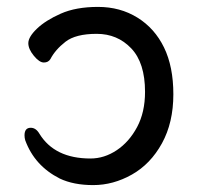

<svg xmlns="http://www.w3.org/2000/svg" viewBox="-20 -512 570 556"><path d="M250 24Q193 24 153 5Q80 -32 53 -106Q51 -113 51 -120Q51 -142 69 -142Q84 -142 94 -125Q138 -53 242 -53Q282 -53 318 -77Q354 -101 377 -144Q400 -187 400 -246Q400 -330 360 -372Q320 -414 260 -414Q199 -414 169.5 -391Q140 -368 126 -341Q120 -331 107 -331Q94 -331 78 -350.5Q62 -370 62 -387Q62 -405 87 -429Q112 -453 156 -472.5Q200 -492 264 -492Q328 -492 378 -461Q428 -430 455 -374.5Q482 -319 482 -239Q482 -157 449 -97Q416 -37 362 -6.5Q308 24 250 24Z"/></svg>

Font: ToneOZ-Pinyin-WenKai-Medium
Style: Medium
Weight: 700
Designer: Fontworks Inc.
Foundry: ToneOZ
Version: Version 0.240331